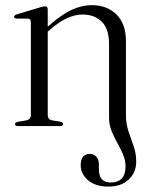

<svg xmlns="http://www.w3.org/2000/svg" viewBox="-20 -478 574 728"><path d="M393.5 -32V-311.5Q393.5 -368.5 365.8 -395.8Q338 -423 293 -423Q265.5 -423 235 -409.5Q204.5 -396 169 -365L161 -358V-42Q161 -24.5 178.5 -21.5L209.5 -16.5Q219.5 -14 219.5 -7.5Q219.5 0 209 0H47Q37 0 37 -7.5Q37 -13.5 47 -16L79.5 -21.5Q97 -25.5 97 -41.5V-394.5Q97 -406.5 86 -407.5H42.5Q33.5 -408.5 33.5 -414.5Q33.5 -420 43.5 -423.5L130 -449.5Q144 -454 150.5 -454Q161 -454 161 -442.5V-377Q213 -423 252 -440.8Q291 -458.5 328 -458.5Q385.5 -458.5 421.5 -423.2Q457.5 -388 457.5 -321.5V-43.5Q457.5 -9 467.2 20Q477 49 486.8 76.5Q496.5 104 496.5 134.5Q496.5 176 468 202.8Q439.5 229.5 391.5 229.5Q342 229.5 314 205.5Q286 181.5 286 148.5Q286 105.5 321 105.5Q336 105.5 345.5 116.5Q355 127.5 355 145V164.5Q355 214 400 214Q456 213.5 456 153Q456 129.5 446.5 107.5Q437 85.5 424.8 63.8Q412.5 42 403 18.5Q393.5 -5 393.5 -32Z"/></svg>

Font: Fraunces 72pt Light
Style: Regular
Weight: 300
Version: Version 1.000;[0bf87f6ff]